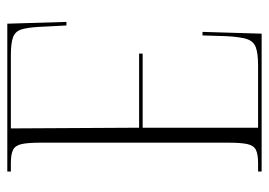

<svg xmlns="http://www.w3.org/2000/svg" viewBox="-128 -626 754 539"><g transform="rotate(90 249.5 -357.0)"><path d="M462 0H47L42 -166H52L56 -88Q58 -55 63.5 -38.5Q69 -22 85.5 -16Q102 -10 136 -10H341L339 -370H131V-380H339V-704H165Q130 -704 113 -697.5Q96 -691 90 -672Q84 -653 82 -614L80 -548H70L75 -714H462V-704H438Q414 -704 401.5 -698Q389 -692 385 -674Q381 -656 381 -619V-95Q381 -58 385 -40Q389 -22 401.5 -16Q414 -10 438 -10H462Z"/></g></svg>

Font: Noto Serif Display Condensed ExtraLight
Style: Regular
Weight: 200
Width: 3
Designer: Monotype Design Team
Foundry: Monotype Imaging Inc.
Version: Version 2.009